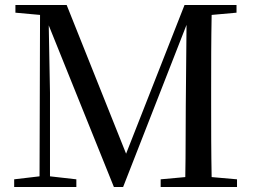

<svg xmlns="http://www.w3.org/2000/svg" viewBox="-20 -752 1023 772"><path d="M724 0H933V-31L831 -40C829 -138 829 -239 829 -339V-392C829 -493 829 -593 831 -692L931 -701V-732H722L487 -134L248 -732H42V-701L141 -692L139 -43L37 -31V0H287V-31L181 -43V-379L176 -650L438 0H475L730 -652L727 -326C726 -238 727 -140 725 -40L626 -31V0Z"/></svg>

Font: Noto Serif HK Medium
Style: Regular
Weight: 500
Designer: Ryoko NISHIZUKA 西塚涼子 (kana & ideographs); Frank Grießhammer (Latin, Greek & Cyrillic); Wenlong ZHANG 张文龙 (bopomofo); San
Foundry: Adobe
Version: Version 2.001;hotconv 1.1.0;makeotfexe 2.6.0